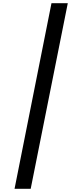

<svg xmlns="http://www.w3.org/2000/svg" viewBox="-20 -813 514 1201"><path d="M404 -793 172 368H71L302 -793Z"/></svg>

Font: Noto Sans Kannada ExtraCondensed SemiBold
Style: Regular
Weight: 600
Width: 2
Designer: Jelle Bosma - Monotype Design Team
Foundry: Monotype Imaging Inc.
Version: Version 2.005; ttfautohint (v1.8.4.7-5d5b)